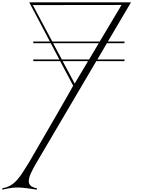

<svg xmlns="http://www.w3.org/2000/svg" viewBox="-178 -790 1207 1627"><path d="M-158 817C-79 799 -57 799 -15 799C22 799 131 817 134 817V805C85 797 66 776 66 745C66 705 95 651 131 589L638 -272H877V-286H647L728 -424H877V-438H736L932 -770H70L245 -438H104V-424H252L325 -286H104V-272H332L442 -64C445 -64 217 330 68 586C-3 698 -47 788 -158 805ZM265 -438 100 -747 852 -748 667 -438ZM346 -286 272 -424H659L577 -286ZM455 -82 353 -272H568Z"/></svg>

Font: Cantique Normal
Style: Regular
Weight: 400
Designer: Sébastien Hayez
Foundry: Sébastien Hayez & Ariel Martín Pérez
Version: Version 1.000;hotconv 1.0.109;makeotfexe 2.5.65596